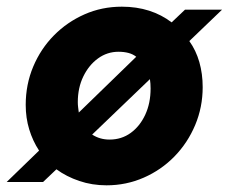

<svg xmlns="http://www.w3.org/2000/svg" viewBox="-37 -545 685 575"><path d="M282 10Q239 10 200.5 -3Q162 -16 132 -38L92 0H-17L80 -94Q61 -123 50.5 -157.5Q40 -192 40 -231Q40 -292 62.5 -345.5Q85 -399 124.5 -439Q164 -479 216 -502Q268 -525 328 -525Q372 -525 409.5 -513Q447 -501 477 -478L517 -516H628L530 -422Q550 -394 560 -359Q570 -324 570 -284Q570 -224 547.5 -170.5Q525 -117 485.5 -76.5Q446 -36 393.5 -13Q341 10 282 10ZM199 -208 371 -375Q361 -383 347.5 -386.5Q334 -390 318 -390Q284 -390 256.5 -370Q229 -350 212.5 -316Q196 -282 196 -239Q196 -231 197 -223.5Q198 -216 199 -208ZM291 -127Q327 -127 354.5 -147Q382 -167 398 -201.5Q414 -236 414 -280Q414 -288 413.5 -294.5Q413 -301 412 -308L239 -142Q262 -127 291 -127Z"/></svg>

Font: Red Hat Text VF
Style: Italic
Weight: 300
Italic angle: -12°
Designer: Pentagram, MCKL
Foundry: Pentagram, MCKL
Version: Version 1.023